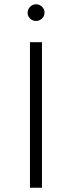

<svg xmlns="http://www.w3.org/2000/svg" viewBox="-20 -877 336 897"><path d="M109 0ZM120 -680H176V0H120ZM109 -817Q109 -833 120.5 -845Q132 -857 148 -857Q165 -857 176.5 -845.5Q188 -834 188 -817Q188 -802 176 -790.5Q164 -779 148 -779Q132 -779 120.5 -790.5Q109 -802 109 -817Z"/></svg>

Font: Martel Sans ExtraLight
Style: Regular
Weight: 275
Designer: Dan Reynolds and Mathieu Réguer
Foundry: Dan Reynolds and Mathieu Réguer
Version: Version 1.002; ttfautohint (v1.1) -l 5 -r 5 -G 72 -x 0 -D la